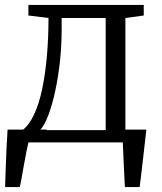

<svg xmlns="http://www.w3.org/2000/svg" viewBox="-22 -574 654 774"><path d="M53.5 0V-49.5L69.5 -50Q96 -70.5 116 -113.8Q136 -157 148.5 -217.2Q161 -277.5 167.2 -350Q173.5 -422.5 173.5 -501.5L92.5 -511.5V-554H557.5V-511.5L483.5 -501.5V0ZM139.5 -49.5H404V-501.5H226.5V-453.5Q226.5 -391.5 219.8 -328.2Q213 -265 201 -208.8Q189 -152.5 173.2 -110.5Q157.5 -68.5 139.5 -49.5ZM-1.5 180Q0 141.5 1.2 103Q2.5 64.5 4.2 25.5Q6 -13.5 8.5 -51.5H167.5L94.5 -8.5Q89.5 12 84 39.8Q78.5 67.5 73.5 96Q68.5 124.5 64.5 147.2Q60.5 170 57.5 180ZM481.5 180Q480.5 157.5 479.2 135Q478 112.5 477 90Q476 67.5 475 45Q474 22.5 473 0L423.5 -51.5H568Q565.5 -28.5 562.8 -5.5Q560 17.5 557.5 40.8Q555 64 552.2 87.2Q549.5 110.5 546.8 133.8Q544 157 541 180Z"/></svg>

Font: Merriweather 20pt Light
Style: Regular
Weight: 300
Version: Version 2.100